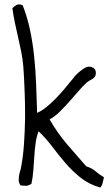

<svg xmlns="http://www.w3.org/2000/svg" viewBox="-20 -759 493 856"><path d="M443.4 31.2Q440.4 44.9 437.5 57.1Q434.6 69.3 426.8 77.1Q376 62.5 339.4 33.2Q302.7 3.9 272.5 -31.2Q242.2 -66.4 213.9 -104Q185.5 -141.6 152.3 -173.8Q142.6 -150.4 138.7 -120.6Q134.8 -90.8 132.8 -59.6Q130.9 -28.3 128.4 2.9Q126 34.2 120.1 60.5Q106.4 69.3 96.7 69.3Q86.9 69.3 71.3 67.4Q64.5 57.6 63.5 47.9V40Q63.5 34.2 64.5 27.3Q65.4 17.6 68.8 7.3Q72.3 -2.9 74.2 -14.6Q83 -60.5 86.9 -116.2Q90.8 -171.9 91.8 -231.4V-254.9Q91.8 -302.7 89.8 -350.6Q87.9 -409.2 84 -461.9Q81.1 -496.1 74.7 -527.8Q68.4 -559.6 61 -591.3Q53.7 -623 46.9 -655.3Q40 -687.5 35.2 -722.7Q43 -730.5 54.7 -737.3Q59.6 -739.3 65.4 -739.3Q73.2 -739.3 81.1 -735.4Q101.6 -683.6 113.8 -626Q126 -568.4 132.3 -507.3Q138.7 -446.3 141.1 -382.8Q143.6 -319.3 145.5 -255.9Q166 -264.6 187 -281.7Q208 -298.8 229 -320.3Q250 -341.8 269.5 -365.2Q289.1 -388.7 305.7 -409.2Q309.6 -415 317.9 -423.8Q326.2 -432.6 336.4 -440.9Q346.7 -449.2 357.4 -455.6Q368.2 -461.9 377.9 -461.9Q391.6 -460.9 400.4 -453.1Q407.2 -446.3 407.2 -434.6V-428.7Q406.2 -420.9 401.9 -415.5Q397.5 -410.2 391.6 -406.7Q385.7 -403.3 379.4 -399.9Q373 -396.5 368.2 -392.6Q349.6 -376 330.6 -353.5Q311.5 -331.1 290.5 -307.6Q269.5 -284.2 247.6 -262.2Q225.6 -240.2 201.2 -226.6Q235.4 -167 277.8 -117.2Q320.3 -67.4 364.3 -17.6Q389.6 -9.8 406.2 4.9Q422.9 19.5 443.4 31.2Z"/></svg>

Font: Crafty Girls
Style: Regular
Weight: 400
Designer: Crystal Kluge
Foundry: Font Diner, Inc DBA Tart Workshop
Version: Version 1.000